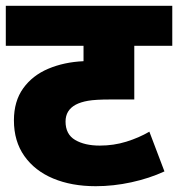

<svg xmlns="http://www.w3.org/2000/svg" viewBox="-20 -642 614 662"><path d="M574 -484H443V-299H361Q309 -299 283.5 -294.5Q258 -290 241 -281Q206 -262 206 -223Q206 -179 239 -159.5Q272 -140 324 -140Q372 -140 415.5 -153.5Q459 -167 495 -188L547 -51Q495 -27 433 -13.5Q371 0 310 0Q227 0 163.5 -26.5Q100 -53 64 -104Q28 -155 28 -227Q28 -293 60 -337.5Q92 -382 146.5 -405Q201 -428 268 -431V-484H0V-622H574Z"/></svg>

Font: Noto Sans Devanagari UI Black
Style: Regular
Weight: 900
Designer: Jelle Bosma - Monotype Design Team
Foundry: Monotype Imaging Inc.
Version: Version 2.003; ttfautohint (v1.8.4.7-5d5b)